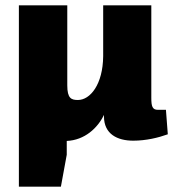

<svg xmlns="http://www.w3.org/2000/svg" viewBox="-20 -517 660 722"><path d="M604 -104H574C553 -104 549 -117 549 -149V-497H368V-306C367 -199 319 -141 273 -141C248 -141 233 -147 233 -196V-497H51V185H209L231 65V13C298 10 347 -35 371 -85V-79C371 -13 421 12 481 12C529 12 575 1 611 -12Z"/></svg>

Font: Exo 2 Extra Bold
Style: Regular
Weight: 800
Designer: Natanael Gama
Version: Version 1.001;PS 001.001;hotconv 1.0.88;makeotf.lib2.5.64775